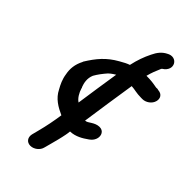

<svg xmlns="http://www.w3.org/2000/svg" viewBox="-270 -738 1050 1050"><g transform="rotate(45 255.5 -213.0)"><path d="M72 -293C51 -253 48 -216 55 -181C60 -146 73 -120 87 -95C110 -48 152 -24 196 -4C189 44 179 96 166 145L156 184C150 211 165 234 194 234C220 234 249 213 255 185L265 148C273 118 282 85 288 53C290 44 291 34 292 25C334 24 370 1 391 -14C394 -16 419 -30 425 -58C430 -81 419 -107 389 -107C352 -107 328 -76 312 -76L308 -75C323 -178 338 -282 355 -389C380 -388 399 -380 437 -380H447C472 -380 502 -399 509 -428C515 -452 503 -474 474 -476L465 -478H463C457 -478 455 -477 453 -478C426 -483 408 -486 372 -486L373 -489C380 -516 390 -542 400 -564C400 -565 403 -572 405 -573C469 -612 424 -686 366 -651C341 -638 323 -617 308 -585C290 -549 276 -510 266 -464C251 -459 233 -450 211 -437C147 -401 111 -358 72 -295ZM165 -279C178 -302 194 -323 214 -346C215 -348 232 -362 251 -373C238 -290 225 -204 213 -120C193 -133 178 -158 169 -187L170 -189L167 -192C158 -216 151 -247 165 -279Z"/></g></svg>

Font: Stray Cat
Style: ExBlkObl
Weight: 1000
Version: Version 1.0